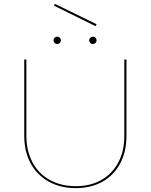

<svg xmlns="http://www.w3.org/2000/svg" viewBox="-20 -965 777 990"><path d="M258 -936 263 -945 478 -840 473 -830ZM256 -757Q256 -765 261.5 -770.5Q267 -776 275 -776Q283 -776 288.5 -770.5Q294 -765 294 -757Q294 -749 288.5 -743.5Q283 -738 275 -738Q267 -738 261.5 -743.5Q256 -749 256 -757ZM440 -757Q440 -765 446 -770.5Q452 -776 459 -776Q467 -776 472.5 -770.5Q478 -765 478 -757Q478 -749 472.5 -743.5Q467 -738 459 -738Q451 -738 445.5 -743.5Q440 -749 440 -757ZM105 -265V-658H116V-265Q116 -187 147.5 -128Q179 -69 237 -37Q295 -5 371 -5Q446 -5 502.5 -37Q559 -69 590 -127.5Q621 -186 621 -264V-658H632V-264Q632 -183 599.5 -122Q567 -61 508 -28Q449 5 371 5Q292 5 231.5 -28.5Q171 -62 138 -123Q105 -184 105 -265Z"/></svg>

Font: Ysabeau SC Hairline
Style: Regular
Weight: 100
Designer: Christian Thalmann (Catharsis Fonts)
Version: Version 0.003